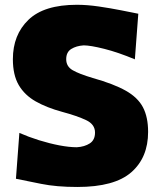

<svg xmlns="http://www.w3.org/2000/svg" viewBox="-20 -748 648 783"><path d="M295.5 14.5Q210 14.5 147.8 1.8Q85.5 -11 45 -19L59 -206Q96.5 -189.5 139 -176.2Q181.5 -163 222 -155.2Q262.5 -147.5 293.5 -147.5Q325 -149.5 346.2 -163.2Q367.5 -177 367.5 -207.5Q367.5 -241 331 -258.2Q294.5 -275.5 233 -292Q170.5 -309 125.5 -334.5Q80.5 -360 56.5 -401Q32.5 -442 32.5 -506.5Q32.5 -606 96 -667.2Q159.5 -728.5 293.5 -728.5Q335.5 -728.5 383.2 -721.5Q431 -714.5 473.8 -706Q516.5 -697.5 544 -692L530 -506Q462 -534.5 405.2 -548.8Q348.5 -563 321 -563Q291 -561 270.5 -548.2Q250 -535.5 250 -506.5Q250 -477 276.2 -461.8Q302.5 -446.5 358 -430Q443.5 -406 492.8 -378.2Q542 -350.5 563 -310.5Q584 -270.5 584 -210Q584 -105.5 515.5 -45.5Q447 14.5 295.5 14.5Z"/></svg>

Font: Commissioner Flair ExtraBold
Style: Regular
Weight: 800
Designer: Kostas Bartsokas
Foundry: Kostas Bartsokas
Version: Version 1.000; ttfautohint (v1.8.3)